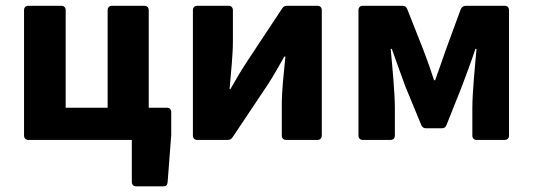

<svg xmlns="http://www.w3.org/2000/svg" viewBox="-20 -492 1875 675"><path d="M502.9 -113.3V-456.1C502.9 -465.8 497.1 -471.7 487.3 -471.7H374C364.3 -471.7 358.4 -465.8 358.4 -456.1V-113.3H210.9V-456.1C210.9 -465.8 205.1 -471.7 195.3 -471.7H80.1C70.3 -471.7 64.5 -465.8 64.5 -456.1V-15.6C64.5 -5.9 70.3 0 80.1 0H443.4V147.5C443.4 157.2 449.2 163.1 459 163.1H553.7C563.5 163.1 568.4 159.2 569.3 148.4L582 -17.6V-97.7C582 -107.4 576.2 -113.3 566.4 -113.3Z M658.2 -456.1V-15.6C658.2 -5.9 664.1 0 673.8 0H779.3C787.1 0 793 -2 797.9 -9.8L921.9 -195.3C938.5 -220.7 963.9 -264.6 979.5 -293H983.4C977.5 -234.4 970.7 -173.8 970.7 -125V-15.6C970.7 -5.9 976.6 0 986.3 0H1095.7C1105.5 0 1111.3 -5.9 1111.3 -15.6V-456.1C1111.3 -465.8 1105.5 -471.7 1095.7 -471.7H990.2C982.4 -471.7 976.6 -469.7 971.7 -461.9L849.6 -277.3C832 -251 805.7 -207 790 -178.7H787.1C792 -236.3 798.8 -298.8 798.8 -346.7V-456.1C798.8 -465.8 793 -471.7 783.2 -471.7H673.8C664.1 -471.7 658.2 -465.8 658.2 -456.1Z M1240.2 -456.1V-15.6C1240.2 -5.9 1246.1 0 1255.9 0H1352.5C1362.3 0 1368.2 -5.9 1368.2 -15.6V-113.3C1368.2 -165 1358.4 -267.6 1353.5 -320.3H1357.4C1371.1 -280.3 1391.6 -226.6 1405.3 -187.5L1460.9 -52.7C1463.9 -44.9 1469.7 -41 1478.5 -41H1532.2C1541 -41 1546.9 -43.9 1549.8 -52.7L1603.5 -187.5C1618.2 -226.6 1637.7 -278.3 1651.4 -320.3H1655.3C1650.4 -267.6 1640.6 -165 1640.6 -113.3V-15.6C1640.6 -5.9 1646.5 0 1656.2 0H1753.9C1763.7 0 1769.5 -5.9 1769.5 -15.6V-456.1C1769.5 -465.8 1763.7 -471.7 1753.9 -471.7H1618.2C1609.4 -471.7 1602.5 -466.8 1599.6 -459L1546.9 -315.4C1534.2 -277.3 1521.5 -244.1 1509.8 -210H1505.9C1495.1 -244.1 1483.4 -277.3 1468.8 -315.4L1412.1 -459C1409.2 -467.8 1403.3 -471.7 1394.5 -471.7H1255.9C1246.1 -471.7 1240.2 -465.8 1240.2 -456.1Z"/></svg>

Font: Ed Sans Neue
Style: Bold
Weight: 700
Designer: Stephen Hutchings
Version: Version 1.004;PS 001.004;hotconv 1.0.88;makeotf.lib2.5.64775